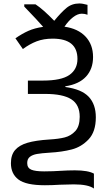

<svg xmlns="http://www.w3.org/2000/svg" viewBox="-20 -874 640 1108"><path d="M406 190Q384 190 326 192Q280 195 239 195Q130 195 86.5 162Q43 129 43 68Q43 20 67 -8Q91 -36 138.5 -50Q186 -64 265 -69Q318 -72 353.5 -81Q389 -90 414.5 -117.5Q440 -145 440 -200Q440 -270 391.5 -301Q343 -332 241 -332H141V-409H228Q334 -409 380.5 -441.5Q427 -474 427 -534Q427 -651 284 -651Q232 -651 191.5 -635.5Q151 -620 112 -591L69 -653Q108 -680 144 -696Q180 -712 229 -719Q200 -753 120 -836V-849H185Q228 -821 293 -754Q333 -803 364 -828.5Q395 -854 438 -854Q456 -854 485 -846V-789Q469 -795 452 -795Q428 -795 401.5 -774.5Q375 -754 352 -720Q430 -709 473.5 -663Q517 -617 517 -545Q517 -476 476.5 -432Q436 -388 357 -376V-372Q451 -359 492 -315.5Q533 -272 533 -197Q533 -114 491.5 -70Q450 -26 394 -11.5Q338 3 267 7Q219 10 193.5 14.5Q168 19 152.5 31Q137 43 137 67Q137 95 160 105Q183 115 235 115Q263 115 286 114Q309 113 325 112Q372 109 412 109Q488 109 522 128V214Q489 190 406 190Z"/></svg>

Font: Noto Sans Mono UI
Style: Regular
Weight: 400
Monospace: yes
Designer: Monotype Design team
Foundry: Monotype Imaging Inc.
Version: Version 1.000